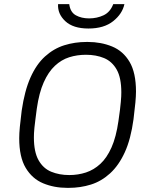

<svg xmlns="http://www.w3.org/2000/svg" viewBox="-20 -899 731 929"><path d="M306 10Q242 10 189 -12Q136 -34 104.5 -86.5Q73 -139 73 -230Q73 -253 76 -285Q79 -317 85 -364Q99 -460 127.5 -524Q156 -588 198 -626Q240 -664 291 -680Q342 -696 399 -696H405Q469 -696 522.5 -674Q576 -652 607 -599.5Q638 -547 638 -456Q638 -434 635 -402Q632 -370 626 -322Q613 -226 584 -162.5Q555 -99 513 -60.5Q471 -22 420 -6Q369 10 312 10ZM315 -52Q358 -52 396 -64.5Q434 -77 465.5 -106Q497 -135 519.5 -185.5Q542 -236 553 -313Q558 -345 560.5 -367.5Q563 -390 564.5 -405.5Q566 -421 566.5 -432Q567 -443 567 -452Q567 -523 544.5 -562.5Q522 -602 483.5 -618Q445 -634 396 -634Q353 -634 315 -622Q277 -610 245.5 -580.5Q214 -551 191.5 -500.5Q169 -450 158 -373Q154 -341 151 -318.5Q148 -296 146.5 -280.5Q145 -265 144.5 -254Q144 -243 144 -234Q144 -164 166.5 -124Q189 -84 228 -68Q267 -52 315 -52ZM408 -761Q334 -761 296 -796.5Q258 -832 261 -879H315Q320 -840 347 -825Q374 -810 411 -810Q449 -810 481 -825Q513 -840 528 -879H582Q572 -832 527.5 -796.5Q483 -761 408 -761Z"/></svg>

Font: Chivo Medium ExtraLight
Style: Italic
Weight: 250
Italic angle: -8.05°
Version: Version 2.002